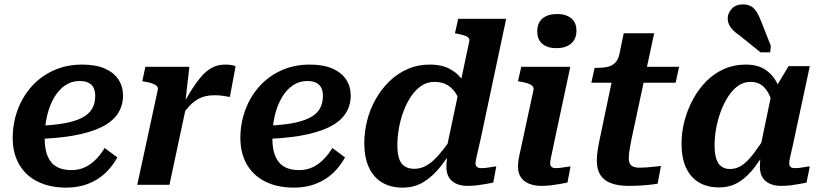

<svg xmlns="http://www.w3.org/2000/svg" viewBox="-20 -844 3759 877"><path d="M283 13Q207 13 152 -14.5Q97 -42 67.5 -93Q38 -144 38 -214Q38 -280 60 -340.5Q82 -401 123.5 -448Q165 -495 224 -522Q283 -549 355 -549Q418 -549 459.5 -530.5Q501 -512 521.5 -480Q542 -448 542 -408Q542 -359 516 -322Q490 -285 438.5 -261Q387 -237 311.5 -224Q236 -211 136 -209L141 -269Q216 -271 268.5 -280Q321 -289 353.5 -305.5Q386 -322 400.5 -347Q415 -372 415 -406Q415 -428 407.5 -443Q400 -458 384 -466Q368 -474 343 -474Q307 -474 277.5 -454Q248 -434 227 -398Q206 -362 195 -315Q184 -268 184 -213Q184 -162 198 -129.5Q212 -97 239 -82Q266 -67 306 -67Q342 -67 370 -81Q398 -95 420 -118Q442 -141 458 -168L516 -125Q493 -83 459.5 -52Q426 -21 381.5 -4Q337 13 283 13Z M607 0H754L833 -370L826 -373L845 -539H644L630 -473L641 -471Q661 -468 675 -463Q689 -458 696 -451Q703 -444 701 -435ZM1056 -541Q1052 -544 1039.5 -546.5Q1027 -549 1009 -549Q975 -549 948 -534.5Q921 -520 897 -491.5Q873 -463 848.5 -423Q824 -383 796 -331L807 -311Q826 -339 843.5 -358Q861 -377 879 -388Q897 -399 916.5 -404Q936 -409 958 -409Q980 -409 997.5 -406.5Q1015 -404 1030 -401Z M1323 13Q1247 13 1192 -14.5Q1137 -42 1107.5 -93Q1078 -144 1078 -214Q1078 -280 1100 -340.5Q1122 -401 1163.5 -448Q1205 -495 1264 -522Q1323 -549 1395 -549Q1458 -549 1499.5 -530.5Q1541 -512 1561.5 -480Q1582 -448 1582 -408Q1582 -359 1556 -322Q1530 -285 1478.5 -261Q1427 -237 1351.5 -224Q1276 -211 1176 -209L1181 -269Q1256 -271 1308.5 -280Q1361 -289 1393.5 -305.5Q1426 -322 1440.5 -347Q1455 -372 1455 -406Q1455 -428 1447.5 -443Q1440 -458 1424 -466Q1408 -474 1383 -474Q1347 -474 1317.5 -454Q1288 -434 1267 -398Q1246 -362 1235 -315Q1224 -268 1224 -213Q1224 -162 1238 -129.5Q1252 -97 1279 -82Q1306 -67 1346 -67Q1382 -67 1410 -81Q1438 -95 1460 -118Q1482 -141 1498 -168L1556 -125Q1533 -83 1499.5 -52Q1466 -21 1421.5 -4Q1377 13 1323 13Z M1820 13Q1763 13 1723.5 -11.5Q1684 -36 1664 -81.5Q1644 -127 1644 -190Q1644 -242 1657 -293.5Q1670 -345 1696 -391Q1722 -437 1758.5 -472.5Q1795 -508 1841.5 -528.5Q1888 -549 1943 -549Q2000 -549 2038.5 -527Q2077 -505 2100 -467.5Q2123 -430 2133 -382L2089 -353Q2080 -388 2064 -414.5Q2048 -441 2023.5 -455.5Q1999 -470 1964 -470Q1931 -470 1904.5 -452Q1878 -434 1857.5 -403.5Q1837 -373 1823 -335.5Q1809 -298 1802 -257.5Q1795 -217 1795 -181Q1795 -145 1802.5 -121Q1810 -97 1827.5 -85Q1845 -73 1872 -73Q1896 -73 1917.5 -82.5Q1939 -92 1960.5 -112Q1982 -132 2005 -161.5Q2028 -191 2055 -231L2069 -200Q2032 -134 1995 -86.5Q1958 -39 1915.5 -13Q1873 13 1820 13ZM2116 5Q2071 5 2045 -17Q2019 -39 2019 -82Q2019 -88 2019.5 -98Q2020 -108 2021.5 -120.5Q2023 -133 2024 -148L2015 -143L2123 -653Q2126 -665 2120 -671.5Q2114 -678 2101 -682Q2088 -686 2068 -690L2058 -692L2073 -758H2292L2177 -216Q2169 -181 2163.5 -157Q2158 -133 2155 -119Q2152 -105 2152 -98Q2152 -87 2158.5 -81.5Q2165 -76 2178 -76Q2197 -76 2215.5 -79.5Q2234 -83 2247 -84L2233 -10Q2217 -7 2198.5 -3.5Q2180 0 2159.5 2.5Q2139 5 2116 5Z M2346 -82Q2346 -97 2348.5 -113.5Q2351 -130 2357 -156Q2363 -182 2372 -225L2417 -434Q2419 -444 2412 -451Q2405 -458 2391 -463Q2377 -468 2357 -471L2346 -473L2361 -539H2585L2516 -216Q2509 -180 2503.5 -156.5Q2498 -133 2495.5 -119Q2493 -105 2493 -98Q2493 -87 2499.5 -81.5Q2506 -76 2519 -76Q2532 -76 2544 -78Q2556 -80 2567 -81.5Q2578 -83 2586 -84L2572 -10Q2556 -7 2537 -3.5Q2518 0 2496.5 2.5Q2475 5 2452 5Q2421 5 2396.5 -5Q2372 -15 2359 -34.5Q2346 -54 2346 -82ZM2434 -701Q2434 -740 2458.5 -760Q2483 -780 2525 -780Q2565 -780 2589 -760.5Q2613 -741 2613 -704Q2613 -665 2588 -644.5Q2563 -624 2522 -624Q2481 -624 2457.5 -643.5Q2434 -663 2434 -701Z M2851 5Q2804 5 2771.5 -7Q2739 -19 2722.5 -44.5Q2706 -70 2706 -111Q2706 -134 2711 -164.5Q2716 -195 2723 -226L2785 -522L2851 -539H3082L3066 -466H2681L2696 -534H2705Q2734 -534 2754.5 -538.5Q2775 -543 2789 -556.5Q2803 -570 2809 -595L2829 -692H2968L2864 -206Q2861 -190 2858 -174Q2855 -158 2853.5 -145Q2852 -132 2852 -122Q2852 -97 2864.5 -87.5Q2877 -78 2901 -78Q2917 -78 2936 -79.5Q2955 -81 2972 -83Q2989 -85 2999 -86L2984 -5Q2961 -1 2927.5 2Q2894 5 2851 5Z M3560 -352 3516 -335Q3509 -376 3496 -406Q3483 -436 3462 -453Q3441 -470 3408 -470Q3377 -470 3351.5 -452Q3326 -434 3306 -403Q3286 -372 3272 -334Q3258 -296 3251 -256.5Q3244 -217 3244 -181Q3244 -145 3251 -121Q3258 -97 3274 -84.5Q3290 -72 3314 -72Q3345 -72 3370.5 -90Q3396 -108 3423 -143.5Q3450 -179 3483 -231L3501 -198Q3466 -133 3431 -85.5Q3396 -38 3356 -13Q3316 12 3265 12Q3209 12 3170.5 -12Q3132 -36 3112.5 -80.5Q3093 -125 3093 -187Q3093 -240 3106.5 -291.5Q3120 -343 3145 -389.5Q3170 -436 3205.5 -472Q3241 -508 3286.5 -528.5Q3332 -549 3386 -549Q3443 -549 3479 -523.5Q3515 -498 3534.5 -454Q3554 -410 3560 -352ZM3679 -542 3609 -216Q3602 -181 3596 -157Q3590 -133 3587.5 -119Q3585 -105 3585 -98Q3585 -87 3591 -81.5Q3597 -76 3610 -76Q3629 -76 3647.5 -79.5Q3666 -83 3679 -84L3664 -10Q3649 -7 3630.5 -3.5Q3612 0 3591.5 2.5Q3571 5 3548 5Q3518 5 3496 -5Q3474 -15 3462.5 -34.5Q3451 -54 3451 -82Q3451 -91 3452 -109Q3453 -127 3456 -151L3447 -142L3504 -416L3512 -425L3582 -542ZM3457 -746Q3447 -772 3436.5 -789Q3426 -806 3411 -815Q3396 -824 3373 -824Q3341 -824 3322.5 -804Q3304 -784 3304 -760Q3304 -744 3311 -730Q3318 -716 3330 -704.5Q3342 -693 3358 -682L3454 -605H3498L3501 -634Z"/></svg>

Font: Roboto Serif SemiBold
Style: Italic
Weight: 600
Italic angle: -10°
Version: Version 1.007